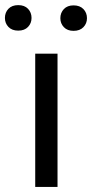

<svg xmlns="http://www.w3.org/2000/svg" viewBox="-62 -741 365 761"><path d="M10.3 -720.7Q35.2 -720.7 49.1 -706.1Q63 -691.4 63 -669.9Q63 -648.9 49.1 -634.3Q35.2 -619.6 10.3 -619.6Q-14.6 -619.6 -28.6 -634.3Q-42.5 -648.9 -42.5 -669.9Q-42.5 -691.4 -28.6 -706.1Q-14.6 -720.7 10.3 -720.7ZM229.5 -719.7Q254.4 -719.7 268.6 -705.1Q282.7 -690.4 282.7 -668.9Q282.7 -647.9 268.6 -633.3Q254.4 -618.7 229.5 -618.7Q205.1 -618.7 191.2 -633.3Q177.2 -647.9 177.2 -668.9Q177.2 -690.4 191.2 -705.1Q205.1 -719.7 229.5 -719.7ZM166 0H77.6V-528.3H166Z"/></svg>

Font: Robert Sans Medium
Style: Regular
Weight: 500
Designer: Christian Robertson (extended by Adam Twardoch)
Foundry: Google
Version: Version 12.135;April 2, 2019;FontCreator 11.5.0.2425 64-bit;